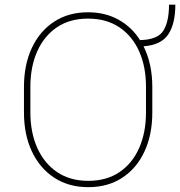

<svg xmlns="http://www.w3.org/2000/svg" viewBox="-20 -772 752 802"><path d="M616.2 -408.7V-302.2Q616.2 -209.5 583.5 -139.2Q550.8 -68.8 490.7 -29.5Q430.7 9.8 348.6 9.8Q267.1 9.8 206.8 -29.5Q146.5 -68.8 113.3 -139.2Q80.1 -209.5 80.1 -302.2V-408.7Q80.1 -501.5 113 -571.8Q146 -642.1 206.1 -681.4Q266.1 -720.7 347.7 -720.7Q419.4 -720.7 474.9 -689.9Q530.3 -659.2 564.9 -604.5Q638.7 -606 662.4 -644Q686 -682.1 686 -752.4H712.4Q712.4 -672.9 682.9 -628.4Q653.3 -584 579.6 -578.6Q616.2 -505.4 616.2 -408.7ZM589.8 -302.2V-409.7Q589.8 -493.2 561.3 -557.4Q532.7 -621.6 478.5 -658Q424.3 -694.3 347.7 -694.3Q271.5 -694.3 217.8 -658Q164.1 -621.6 135.5 -557.4Q106.9 -493.2 106.9 -409.7V-302.2Q106.9 -218.8 135.7 -154.3Q164.6 -89.8 218.5 -53.2Q272.5 -16.6 348.6 -16.6Q425.3 -16.6 479.2 -53.2Q533.2 -89.8 561.5 -154.3Q589.8 -218.8 589.8 -302.2Z"/></svg>

Font: Vazirmatn UI FD Thin
Style: Regular
Weight: 100
Designer: Saber Rastikerdar
Foundry: Saber Rastikerdar
Version: Version 33.003